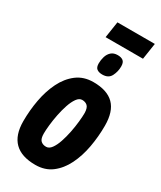

<svg xmlns="http://www.w3.org/2000/svg" viewBox="-228 -989 902 1076"><g transform="rotate(30 223.0 -451.0)"><path d="M196 10Q16 10 16 -169Q16 -239 28.5 -307Q41 -375 68.5 -431Q96 -487 140.5 -521Q185 -555 248 -555Q337 -555 381 -511Q425 -467 425 -375Q425 -304 412.5 -235.5Q400 -167 372.5 -111.5Q345 -56 301.5 -23Q258 10 196 10ZM198 -108Q217 -108 232 -128.5Q247 -149 258 -181.5Q269 -214 276.5 -251.5Q284 -289 287.5 -323.5Q291 -358 291 -381Q290 -413 277 -425Q264 -437 243 -437Q224 -437 209 -416Q194 -395 183 -362.5Q172 -330 164.5 -292.5Q157 -255 153.5 -221.5Q150 -188 150 -166Q150 -133 163 -120.5Q176 -108 198 -108ZM268 -616Q246 -616 233 -625.5Q220 -635 220 -661Q220 -682 226.5 -704Q233 -726 248.5 -740Q264 -754 290 -754Q313 -754 325.5 -744Q338 -734 338 -708Q338 -675 323 -645.5Q308 -616 268 -616ZM180 -807 196 -912H438L422 -807Z"/></g></svg>

Font: Georama SemiCondensed
Style: Bold Italic
Weight: 700
Width: 4
Italic angle: -9°
Designer: Jean-Baptiste Levee
Foundry: Production Type
Version: Version 1.000